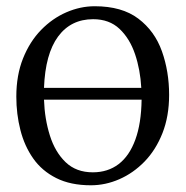

<svg xmlns="http://www.w3.org/2000/svg" viewBox="-20 -568 580 600"><path d="M264 11Q200.5 11 155.8 -11.5Q111 -34 83.8 -72.8Q56.5 -111.5 43.8 -161.5Q31 -211.5 31 -266Q31 -333 52 -385.5Q73 -438 108.2 -474.2Q143.5 -510.5 187.2 -529.5Q231 -548.5 276 -548.5Q361 -548.5 412.2 -509.8Q463.5 -471 486 -407.8Q508.5 -344.5 508.5 -271.5Q508.5 -205 487.8 -152.2Q467 -99.5 431.8 -63.2Q396.5 -27 353 -8Q309.5 11 264 11ZM270 -29.5Q317 -29.5 350.8 -55.2Q384.5 -81 403 -131.8Q421.5 -182.5 422.5 -256.5H117.5Q119.5 -196.5 135.8 -144.8Q152 -93 185 -61.2Q218 -29.5 270 -29.5ZM117.5 -293.5H421.5Q418.5 -350 402 -398.8Q385.5 -447.5 353.5 -477.8Q321.5 -508 271 -508Q201.5 -508 161.5 -453.8Q121.5 -399.5 117.5 -293.5Z"/></svg>

Font: Merriweather 72pt Light
Style: Regular
Weight: 300
Version: Version 2.100